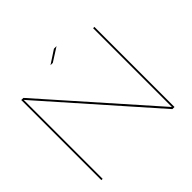

<svg xmlns="http://www.w3.org/2000/svg" viewBox="-180 -949 1144 1144"><g transform="rotate(-45 392.0 -377.0)"><path d="M60 0H71V-663.5H72.5L658.5 0H676.5V-675H665.5V-12H664.5L78 -675H60ZM330 -698.5H349.5L436 -753.5H414Z"/></g></svg>

Font: Anybody Expanded Thin
Style: Regular
Weight: 250
Width: 7
Version: Version 1.113;gftools[0.9.25]